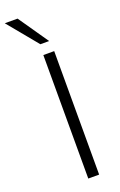

<svg xmlns="http://www.w3.org/2000/svg" viewBox="-220 -983 644 1030"><g transform="rotate(-20 102.0 -468.0)"><path d="M93 0V-705H155V0ZM98 -765 -43 -936H30L148 -765Z"/></g></svg>

Font: Mulish ExtraLight Light
Style: Regular
Weight: 300
Version: Version 3.603